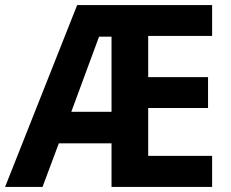

<svg xmlns="http://www.w3.org/2000/svg" viewBox="-20 -734 908 754"><path d="M813 0V-122H562V-310H797V-431H562V-593H813V-714H283L0 0H147L211 -171H418V0ZM260 -295 369 -590H418V-295Z"/></svg>

Font: Noto Sans Sinhala UI SemiCondensed
Style: Bold
Weight: 700
Width: 4
Designer: Jelle Bosma - Monotype Design Team
Foundry: Monotype Imaging Inc.
Version: Version 2.006